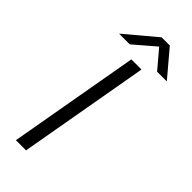

<svg xmlns="http://www.w3.org/2000/svg" viewBox="-278 -909 949 949"><g transform="rotate(45 196.5 -434.5)"><path d="M71 0 192 -686H263L142 0ZM59 -733 221 -869H278L393 -733H325L232 -843H262L134 -733Z"/></g></svg>

Font: Archivo Expanded ExtraLight
Style: Italic
Weight: 250
Width: 7
Italic angle: -10°
Designer: Hector Gatti
Foundry: Omnibus-Type
Version: Version 2.001